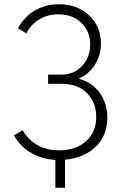

<svg xmlns="http://www.w3.org/2000/svg" viewBox="-20 -739 568 898"><path d="M239 139V9Q176 5 125 -24.5Q74 -54 45 -106L86 -130Q111 -85 155 -60.5Q199 -36 255 -36Q335 -36 382.5 -78.5Q430 -121 430 -192Q430 -260 387 -303.5Q344 -347 268 -347H205V-390H269Q307 -390 337 -408.5Q367 -427 384.5 -459Q402 -491 402 -530Q402 -592 360.5 -632Q319 -672 254 -672Q203 -672 164 -648.5Q125 -625 103 -583L64 -607Q92 -659 141.5 -689Q191 -719 256 -719Q313 -719 357 -695.5Q401 -672 426.5 -631Q452 -590 452 -536Q452 -481 424 -436.5Q396 -392 348 -371Q411 -354 446.5 -304.5Q482 -255 482 -189Q482 -104 427 -52Q372 0 284 8V139Z"/></svg>

Font: Raleway Light
Style: Regular
Weight: 300
Designer: Matt McInerney, Pablo Impallari, Rodrigo Fuenzalida
Foundry: Matt McInerney, Pablo Impallari, Rodrigo Fuenzalida
Version: Version 4.026